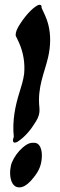

<svg xmlns="http://www.w3.org/2000/svg" viewBox="-20 -765 256 817"><path d="M126.5 -733.4C119.2 -728.5 104.2 -713.7 98.9 -707.5C84.4 -690.9 71.7 -673.8 60.4 -655C53.5 -643.6 46.3 -629.2 46.6 -615.4C46.6 -613.3 47.7 -611.2 48.6 -609.3C52.5 -600.5 56.9 -592 61 -583.3C79.5 -541.4 86.9 -496.3 82.7 -450.7C79 -423.2 70.8 -397.3 62.5 -370.8C45.6 -317.3 31.4 -251.4 38.7 -183.3C36.4 -177.3 34.9 -171 35.4 -165.3C36.4 -154.8 48 -157.9 53.9 -161.5C87.8 -182.8 112.9 -215.3 133.5 -249.2C143.2 -265.2 150.1 -282.1 147.6 -307.6C138.4 -395 169.5 -455.1 184.8 -521.7C195.4 -567.9 197.1 -616.7 184.9 -662.7C178.5 -687.1 167.4 -709.2 156.9 -731.9C157.5 -736.4 157 -740.6 154 -743C146.1 -749.3 131.4 -736.8 126.5 -733.4ZM119.7 -157.5C102.5 -157.5 88.4 -147.4 75.9 -136.5C57.2 -120.2 41 -97.9 31.2 -75.1C16.2 -40.1 18.5 38.4 67.5 32.1C73.3 31.4 79.1 29.2 84.2 26.4C104.3 15.2 119.1 -3.8 132.4 -22C142.1 -35.3 149.8 -51.1 153.8 -67.1C161 -96 161.4 -139.3 139.4 -153.6C133.4 -157.6 126.4 -157.7 119.7 -157.5Z"/></svg>

Font: Quiapo Free
Style: Regular
Weight: 400
Designer: Aaron Amar
Version: Version 001.002